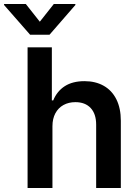

<svg xmlns="http://www.w3.org/2000/svg" viewBox="-79 -945 686 965"><path d="M184.6 0H59.6V-707H181.6V-440.4H188.5Q207.5 -486.8 246.8 -512Q286.1 -537.1 345.7 -537.1Q400.9 -537.1 442.1 -513.9Q483.4 -490.7 505.9 -445.8Q528.3 -400.9 528.3 -337.9V0H404.3V-318.4Q404.3 -372.6 376.7 -402.1Q349.1 -431.6 299.8 -431.6Q266.1 -431.6 240 -417.2Q213.9 -402.8 199.2 -375.5Q184.6 -348.1 184.6 -310.5ZM121.1 -835.9 191.4 -924.8H299.8V-919.9L169.9 -770.5H72.3L-58.6 -919.9V-924.8H50.8Z"/></svg>

Font: Pretendard GOV SemiBold
Style: Regular
Weight: 600
Designer: Base glyphs from Inter by Rasmus Andersson; Hangeul glyphs from Noto Sans CJK(Source Han Sans) by Jang Soo-young and Kan
Foundry: Kil Hyung-jin
Version: Version 1.309